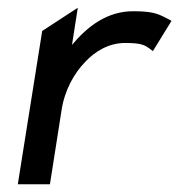

<svg xmlns="http://www.w3.org/2000/svg" viewBox="-20 -476 463 496"><path d="M26 0H109L139 -191C147 -244 172 -287 200 -316C225 -343 261 -365 303 -365C348 -365 355 -359 371 -347L375 -344L423 -422L418 -425C392 -438 382 -447 324 -447C257 -447 206 -408 166 -360L181 -456L89 -396Z"/></svg>

Font: Charger Pro
Style: BdNarObl
Weight: 700
Designer: Jasper
Foundry: Cannot Into Space Fonts
Version: Version 1.09